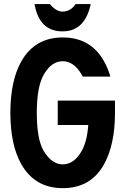

<svg xmlns="http://www.w3.org/2000/svg" viewBox="-20 -929 626 958"><path d="M152.3 -908.7H229Q259.8 -871.1 292 -871.1Q331.5 -871.1 357.4 -908.7H432.6Q403.8 -772.5 292 -772.5Q175.8 -772.5 152.3 -908.7ZM553.7 -427.2V-366.2Q553.7 -209 500 -110.8Q434.1 9.8 293 9.8Q153.8 9.8 85.9 -110.4Q31.7 -207 31.7 -366.2Q31.7 -524.9 85.9 -622.1Q153.8 -742.2 293 -742.2Q433.6 -742.2 500 -621.6Q518.6 -587.9 530.8 -546.9H393.1Q390.1 -552.7 386.7 -558.1Q348.1 -623.5 293 -623.5Q237.3 -623.5 199.2 -558.1Q163.6 -497.6 163.6 -366.2Q163.6 -232.4 198.7 -174.8Q238.8 -108.9 293 -108.9Q349.1 -108.9 386.7 -174.3Q414.1 -220.2 420.4 -305.2H268.1V-427.2Z"/></svg>

Font: Consola Mono
Style: Bold
Weight: 700
Monospace: yes
Designer: Wojciech Kalinowski "wmk69" (wmk69@o2.pl)
Foundry: Wojciech Kalinowski "wmk69" (wmk69@o2.pl)
Version: Version 2.1.0